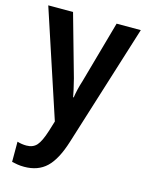

<svg xmlns="http://www.w3.org/2000/svg" viewBox="-118 -615 708 928"><g transform="rotate(15 236.0 -151.0)"><path d="M6 -543H130L217 -234Q225 -203 229.5 -182Q234 -161 237 -145H240Q243 -166 248 -187Q253 -208 261 -233L348 -543H469L278 67Q249 160 206.5 200.5Q164 241 95 241Q76 241 61.5 238.5Q47 236 33 233V132Q55 139 79 139Q112 139 130.5 118Q149 97 166 43L182 -9Z"/></g></svg>

Font: Noto Sans Hebrew Condensed SemiBold
Style: Regular
Weight: 600
Width: 3
Designer: Ben Nathan
Foundry: Google LLC
Version: Version 3.001; ttfautohint (v1.8.4.7-5d5b)